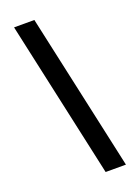

<svg xmlns="http://www.w3.org/2000/svg" viewBox="-207 -879 973 1333"><g transform="rotate(-20 279.0 -212.5)"><path d="M227 -793H77L331 368H481Z"/></g></svg>

Font: Noto Sans Kannada SemiCondensed Black
Style: Regular
Weight: 900
Width: 4
Designer: Jelle Bosma - Monotype Design Team
Foundry: Monotype Imaging Inc.
Version: Version 2.005